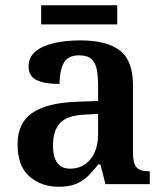

<svg xmlns="http://www.w3.org/2000/svg" viewBox="-20 -702 627 732"><path d="M203 10Q137 10 92 -29.5Q47 -69 47 -152Q47 -233 103 -271.5Q159 -310 272 -314L354 -317V-374Q354 -408 349.5 -434.5Q345 -461 329.5 -476Q314 -491 282 -491Q237 -491 222 -460Q207 -429 207 -382Q149 -382 119 -397Q89 -412 89 -448Q89 -484 115.5 -506Q142 -528 187 -538Q232 -548 286 -548Q387 -548 437 -509.5Q487 -471 487 -377V-121Q487 -79 500.5 -64Q514 -49 548 -49H551V0H382L363 -75H354Q333 -47 313 -28.5Q293 -10 267.5 0Q242 10 203 10ZM247 -59Q296 -59 325 -95Q354 -131 354 -191V-268L303 -265Q235 -262 208.5 -232.5Q182 -203 182 -148Q182 -59 247 -59ZM137 -609V-682H427V-609Z"/></svg>

Font: Noto Naskh Arabic UI Semi
Style: Bold
Weight: 700
Designer: Monotype Design Team, David Williams, Mohamad Dakak and Nizar Qandah
Foundry: Monotype Imaging Inc.
Version: Version 2.014; ttfautohint (v1.8.4.7-5d5b)